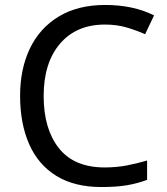

<svg xmlns="http://www.w3.org/2000/svg" viewBox="-20 -744 672 774"><path d="M403 -645Q288 -645 222 -568Q156 -491 156 -357Q156 -224 217.5 -146.5Q279 -69 402 -69Q449 -69 491 -77Q533 -85 573 -97V-19Q533 -4 490.5 3Q448 10 389 10Q280 10 207 -35Q134 -80 97.5 -163Q61 -246 61 -358Q61 -466 100.5 -548.5Q140 -631 217 -677.5Q294 -724 404 -724Q517 -724 601 -682L565 -606Q532 -621 491.5 -633Q451 -645 403 -645Z"/></svg>

Font: Noto Sans Buhid
Style: Regular
Weight: 400
Designer: Monotype Design Team
Foundry: Monotype Imaging Inc.
Version: Version 2.001